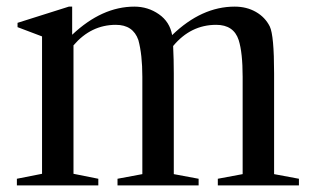

<svg xmlns="http://www.w3.org/2000/svg" viewBox="-20 -560 947 580"><path d="M202 -35 277 -20V0H31V-20L107 -35V-450L33 -478V-491L188 -540H198V-455Q288 -540 386 -540Q427 -540 460 -517Q493 -494 500 -454Q589 -540 689 -540Q725 -540 753 -524Q781 -508 795 -480Q808 -453 808 -338V-34L883 -20V0H638V-20L713 -34V-328Q713 -401 701 -439Q686 -485 633 -485Q556 -485 503 -421Q505 -381 505 -338V-34L580 -20V0H335V-20L410 -34V-328Q410 -395 398 -439Q382 -485 330 -485Q255 -485 202 -423Z"/></svg>

Font: Libre Caslon Text
Style: Regular
Weight: 400
Designer: Pablo Impallari, Rodrigo Fuenzalida
Foundry: Pablo Impallari, Rodrigo Fuenzalida
Version: Version 1.002